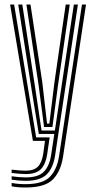

<svg xmlns="http://www.w3.org/2000/svg" viewBox="-20 -620 418 845"><path d="M92.8 205.2Q56.2 205.2 31.2 200V185.2Q59.8 190.5 92.8 190.5Q167.8 190.5 199.2 158.5Q230.8 126.5 240 66.8L340.8 -600H358.5L257.5 69.5Q247.5 134.2 212.6 169.8Q177.8 205.2 92.8 205.2ZM92.8 146Q70.8 146 31.2 141.2V126.5Q52 129.2 66.9 130.2Q81.8 131.2 92.8 131.2Q129.5 131.2 147.1 113Q164.8 94.8 170.5 55.2L178 0H124.8L24.5 -600H42.2L139.2 -15.2H198.5L187.8 58.2Q181.2 102 160.4 124Q139.5 146 92.8 146ZM92.8 175.8Q63.5 175.8 31.2 170.8V155.8Q66.5 160.8 92.8 160.8Q149 160.8 173.4 135.5Q197.8 110.2 205.2 61L219 -30.5H150.8L119.8 -220.8L60.2 -600H78.2L134.8 -233.5L162.8 -45.5H221.5L305 -600H322.8L222.5 63.8Q214 120 185.2 147.9Q156.5 175.8 92.8 175.8ZM174 -61 149.8 -245.8 96.2 -600H114.2L166.2 -257.5L187 -76H197.2L219.8 -259L269.2 -600H287L234.5 -239.5L210.8 -61Z"/></svg>

Font: Big Shoulders Inline Text Medium
Style: Regular
Weight: 500
Designer: Patric King
Foundry: XO Type Co
Version: Version 1.000